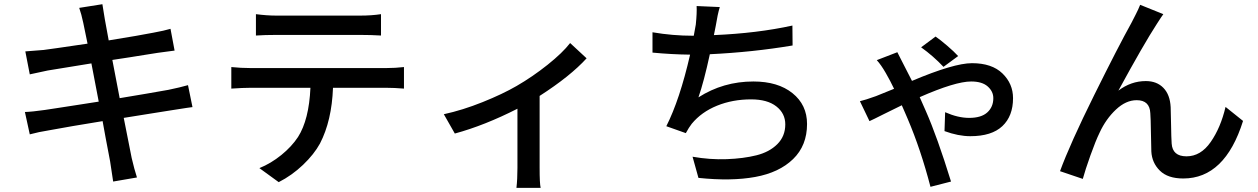

<svg xmlns="http://www.w3.org/2000/svg" viewBox="-20 -820 6040 922"><path d="M882.8 -411.1 904.3 -305.7Q899.4 -305.7 806.6 -291Q778.3 -287.1 695.8 -273.4Q613.3 -259.8 574.2 -253.9Q607.4 -85.9 612.3 -61.5Q625 -6.8 637.7 32.2L523.4 51.8Q512.7 -22.5 508.8 -44.9Q506.8 -55.7 501.5 -83.5Q496.1 -111.3 487.8 -155.3Q479.5 -199.2 472.7 -238.3Q315.4 -212.9 215.8 -194.3Q166 -186.5 123 -174.8L99.6 -282.2Q133.8 -283.2 195.3 -292Q216.8 -294.9 256.3 -301.3Q295.9 -307.6 354 -316.4Q412.1 -325.2 454.1 -332L418.9 -515.6Q304.7 -497.1 209 -481.4Q198.2 -479.5 123 -462.9L101.6 -573.2Q158.2 -577.1 189.5 -580.1Q221.7 -584 400.4 -610.4Q391.6 -656.2 379.9 -710Q371.1 -752 360.4 -782.2L471.7 -799.8Q482.4 -732.4 483.4 -727.5Q488.3 -700.2 502 -626Q653.3 -650.4 716.8 -663.1Q770.5 -672.9 798.8 -681.6L818.4 -577.1Q806.6 -576.2 738.3 -566.4Q724.6 -564.5 685.5 -558.1Q646.5 -551.8 603 -544.9Q559.6 -538.1 519.5 -532.2L554.7 -348.6Q691.4 -371.1 789.1 -388.7Q845.7 -400.4 882.8 -411.1Z M1710 -652.3H1306.6Q1252 -652.3 1209 -649.4V-752Q1261.7 -745.1 1306.6 -745.1H1710Q1764.6 -745.1 1809.6 -752V-649.4Q1761.7 -652.3 1710 -652.3ZM1181.6 -493.2H1835.9Q1877.9 -493.2 1919.9 -498V-394.5Q1873 -398.4 1835.9 -398.4H1579.1Q1573.2 -240.2 1516.6 -130.9Q1488.3 -79.1 1435.1 -28.3Q1381.8 22.5 1318.4 54.7L1225.6 -12.7Q1281.2 -35.2 1331.1 -75.7Q1380.9 -116.2 1411.1 -162.1Q1463.9 -245.1 1470.7 -398.4H1181.6Q1147.5 -398.4 1090.8 -394.5V-498Q1137.7 -493.2 1181.6 -493.2Z M2717.8 -613.3 2796.9 -540Q2718.8 -454.1 2571.3 -359.4V-13.7Q2571.3 61.5 2576.2 82H2460Q2464.8 41 2464.8 -13.7V-297.9Q2307.6 -217.8 2164.1 -178.7L2111.3 -271.5Q2201.2 -291 2297.4 -329.6Q2393.6 -368.2 2460.9 -407.2Q2537.1 -451.2 2609.4 -508.8Q2681.6 -566.4 2717.8 -613.3Z M3785.2 -697.3 3786.1 -601.6Q3593.8 -569.3 3388.7 -559.6Q3360.4 -428.7 3334 -352.5Q3453.1 -428.7 3597.7 -428.7Q3715.8 -428.7 3785.6 -372.6Q3855.5 -316.4 3855.5 -224.6Q3855.5 -121.1 3788.6 -56.2Q3721.7 8.8 3606.4 29.8Q3491.2 50.8 3334 34.2L3305.7 -67.4Q3389.6 -52.7 3469.7 -55.7Q3549.8 -58.6 3612.3 -74.2Q3674.8 -89.8 3712.9 -127.9Q3751 -166 3751 -222.7Q3751 -275.4 3708 -309.1Q3665 -342.8 3586.9 -342.8Q3498 -342.8 3423.3 -312.5Q3348.6 -282.2 3301.8 -225.6Q3288.1 -208 3273.4 -180.7L3179.7 -213.9Q3244.1 -340.8 3293.9 -557.6Q3206.1 -558.6 3113.3 -567.4V-665Q3210 -648.4 3307.6 -648.4H3311.5L3321.3 -702.1Q3327.1 -758.8 3325.2 -791L3436.5 -786.1Q3425.8 -751 3417 -695.3L3408.2 -651.4Q3616.2 -660.2 3785.2 -697.3Z M4581.1 -550.8 4510.7 -499Q4461.9 -550.8 4403.3 -592.8L4472.7 -644.5Q4494.1 -629.9 4527.8 -601.1Q4561.5 -572.3 4581.1 -550.8ZM4190.4 -531.2 4289.1 -569.3Q4293.9 -559.6 4303.7 -540.5Q4313.5 -521.5 4315.4 -517.6Q4338.9 -472.7 4359.4 -431.6Q4560.5 -516.6 4647.5 -516.6Q4743.2 -516.6 4793.9 -467.3Q4844.7 -418 4844.7 -348.6Q4844.7 -262.7 4793.5 -214.4Q4742.2 -166 4639.6 -166Q4582 -166 4515.6 -190.4L4518.6 -281.2Q4580.1 -253.9 4633.8 -253.9Q4692.4 -253.9 4721.2 -280.3Q4750 -306.6 4750 -348.6Q4750 -380.9 4723.1 -404.8Q4696.3 -428.7 4643.6 -428.7Q4567.4 -428.7 4396.5 -353.5Q4421.9 -294.9 4425.8 -287.1Q4480.5 -163.1 4546.9 51.8L4448.2 77.1Q4401.4 -102.5 4338.9 -249Q4335 -258.8 4325.2 -280.8Q4315.4 -302.7 4310.5 -314.5Q4275.4 -297.9 4223.1 -271.5Q4170.9 -245.1 4155.3 -238.3L4109.4 -334Q4134.8 -339.8 4186.5 -358.4Q4190.4 -360.4 4273.4 -393.6Q4255.9 -430.7 4233.4 -469.7Q4210.9 -508.8 4190.4 -531.2Z M5455.1 -796.9 5566.4 -752Q5559.6 -743.2 5535.2 -705.1Q5471.7 -607.4 5350.6 -384.8Q5411.1 -430.7 5482.4 -430.7Q5535.2 -430.7 5566.9 -397.9Q5598.6 -365.2 5601.6 -305.7Q5602.5 -291 5603.5 -224.1Q5604.5 -157.2 5606.4 -130.9Q5610.4 -69.3 5677.7 -69.3Q5746.1 -69.3 5793.9 -138.2Q5841.8 -207 5865.2 -306.6L5949.2 -239.3Q5862.3 37.1 5662.1 37.1Q5587.9 37.1 5549.8 -0.5Q5511.7 -38.1 5508.8 -92.8Q5507.8 -120.1 5506.8 -186Q5505.9 -252 5503.9 -276.4Q5501 -338.9 5438.5 -338.9Q5386.7 -338.9 5338.9 -293.9Q5291 -249 5260.7 -183.6Q5241.2 -143.6 5216.3 -73.7Q5191.4 -3.9 5179.7 39.1L5070.3 2Q5118.2 -128.9 5234.4 -363.3Q5350.6 -597.7 5413.1 -710Q5416 -715.8 5431.6 -746.1Q5447.3 -776.4 5455.1 -796.9Z"/></svg>

Font: GenEi Gothic M SemiBold
Style: Regular
Weight: 500
Designer: o_tamon (Modified); [Source Han Sans]
Ryoko NISHIZUKA  (kana & ideographs); Paul D. Hunt (Latin, Greek & Cyrillic); Wenl
Version: Version 1.1a;Original Version 1.004